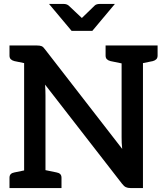

<svg xmlns="http://www.w3.org/2000/svg" viewBox="-20 -951 849 971"><path d="M102 0V-721H166Q182 -721 190.5 -717.5Q199 -714 208 -701L598 -198Q596 -214 595.5 -229Q595 -244 595 -257V-721H703V0H640Q626 0 616.5 -4.5Q607 -9 597 -22L208 -523Q209 -507 209.5 -495Q210 -483 210 -468V0ZM28 0V-52Q28 -64 34.5 -70.5Q41 -77 53 -79L116 -92L129 0ZM191 0 203 -92 266 -79Q278 -77 284.5 -70.5Q291 -64 291 -52V0ZM129 -721 116 -629 53 -642Q41 -645 34.5 -651.5Q28 -658 28 -670V-721ZM615 -721 602 -629 539 -642Q527 -645 520.5 -651.5Q514 -658 514 -670V-721ZM777 -721V-670Q777 -658 770.5 -651.5Q764 -645 753 -642L689 -629L677 -721ZM561 -931 447 -795H342L228 -931H303Q317 -931 327 -923L394 -860L459 -923Q463 -927 469.5 -929Q476 -931 483 -931Z"/></svg>

Font: Aleo SemiBold
Style: Regular
Weight: 600
Designer: Alessio Laiso
Foundry: Alessio Laiso
Version: Version 2.001;gftools[0.9.29]